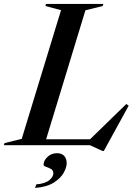

<svg xmlns="http://www.w3.org/2000/svg" viewBox="-62 -735 696 972"><path d="M370.5 -683 171.5 -30H394L577.5 -208.5L589.5 -200L463.5 29.5H457.5L393 0H-42.5L-39 -10.5L48 -32L247 -683.5L168 -704.5L171 -715H461L458 -704.5ZM158.5 99Q158.5 78.5 178.2 59.5Q198 40.5 226.5 40.5Q250 40.5 262.8 54Q275.5 67.5 275.5 91.5Q275.5 111.5 260.8 139Q246 166.5 211 189Q176 211.5 115.5 216.5L121.5 198.5Q167 194.5 187.5 177.2Q208 160 208 143Q208 127 195.8 120.2Q183.5 113.5 171 109.5Q158.5 105.5 158.5 99Z"/></svg>

Font: Newsreader 72pt Medium
Style: Italic
Weight: 500
Italic angle: -17°
Designer: Hugues Gentile
Foundry: Production Type
Version: Version 1.003; ttfautohint (v1.8.3)